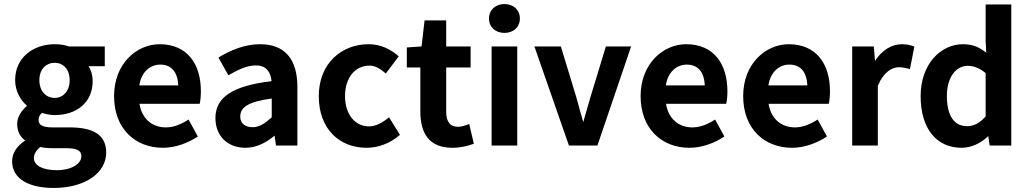

<svg xmlns="http://www.w3.org/2000/svg" viewBox="-20 -721 5102 951"><path d="M245 210C405 210 506 133 506 35C506 -53 443 -90 324 -90H240C188 -90 171 -104 171 -126C171 -142 177 -152 188 -162C208 -155 232 -151 251 -151C356 -151 439 -210 439 -320C439 -348 431 -374 419 -393H499V-491H321C302 -498 278 -502 251 -502C147 -502 55 -438 55 -324C55 -268 83 -223 114 -197C88 -175 65 -143 65 -107C65 -69 81 -42 105 -25C62 3 40 38 40 78C40 167 127 210 245 210ZM148 62C148 43 158 25 179 7C197 11 218 13 242 13H307C356 13 383 22 383 53C383 90 334 122 262 122C192 122 148 99 148 62ZM175 -324C175 -379 209 -410 251 -410C292 -410 325 -379 325 -324C325 -268 291 -236 251 -236C209 -236 175 -268 175 -324Z M787 11C849 11 910 -12 960 -45L914 -129C877 -105 840 -90 801 -90C733 -90 682 -134 671 -207H969C973 -223 975 -247 975 -269C975 -407 905 -502 771 -502C656 -502 545 -405 545 -245C545 -83 650 11 787 11ZM774 -401C831 -401 860 -362 863 -298H670C680 -365 724 -401 774 -401Z M1047 -136C1047 -48 1107 11 1195 11C1251 11 1297 -14 1340 -49L1347 0H1453V-290C1453 -427 1392 -502 1268 -502C1191 -502 1119 -471 1062 -436L1111 -348C1156 -374 1202 -397 1247 -397C1302 -397 1321 -361 1325 -319C1133 -296 1047 -240 1047 -136ZM1326 -233V-140C1293 -110 1265 -91 1231 -91C1196 -91 1170 -108 1170 -144C1170 -187 1205 -217 1326 -233Z M1559 -245C1559 -82 1661 11 1796 11C1852 11 1912 -10 1961 -53L1907 -140C1877 -115 1842 -95 1808 -95C1738 -95 1689 -155 1689 -245C1689 -336 1739 -396 1810 -396C1839 -396 1863 -381 1891 -357L1955 -442C1916 -476 1868 -502 1805 -502C1674 -502 1559 -409 1559 -245Z M1995 -387H2062V-169C2062 -61 2105 11 2221 11C2260 11 2297 2 2327 -9L2304 -107C2287 -100 2265 -93 2249 -93C2209 -93 2190 -118 2190 -169V-387H2311V-491H2190V-620H2083L2068 -491L1995 -486Z M2415 -491V0H2542V-491ZM2402 -629C2402 -587 2434 -558 2479 -558C2523 -558 2555 -587 2555 -629C2555 -672 2523 -701 2479 -701C2434 -701 2402 -672 2402 -629Z M2627 -491 2798 0H2939L3106 -491H2981L2904 -238C2892 -199 2881 -157 2869 -116C2863 -137 2857 -159 2851 -179C2846 -200 2840 -219 2835 -238L2758 -491Z M3395 11C3457 11 3518 -12 3568 -45L3522 -129C3485 -105 3448 -90 3409 -90C3341 -90 3290 -134 3279 -207H3577C3581 -223 3583 -247 3583 -269C3583 -407 3513 -502 3379 -502C3264 -502 3153 -405 3153 -245C3153 -83 3258 11 3395 11ZM3382 -401C3439 -401 3468 -362 3471 -298H3278C3288 -365 3332 -401 3382 -401Z M3903 11C3965 11 4026 -12 4076 -45L4030 -129C3993 -105 3956 -90 3917 -90C3849 -90 3798 -134 3787 -207H4085C4089 -223 4091 -247 4091 -269C4091 -407 4021 -502 3887 -502C3772 -502 3661 -405 3661 -245C3661 -83 3766 11 3903 11ZM3890 -401C3947 -401 3976 -362 3979 -298H3786C3796 -365 3840 -401 3890 -401Z M4201 -491V0H4328V-296C4356 -363 4397 -388 4432 -388C4451 -388 4467 -384 4487 -379L4509 -490C4490 -498 4472 -502 4447 -502C4398 -502 4349 -474 4314 -419L4308 -491Z M4540 -245C4540 -83 4619 11 4743 11C4794 11 4841 -14 4875 -47L4882 0H4989V-699H4862V-519L4865 -460C4831 -487 4799 -502 4749 -502C4641 -502 4540 -405 4540 -245ZM4670 -246C4670 -341 4717 -395 4773 -395C4802 -395 4832 -384 4862 -359V-144C4832 -111 4804 -96 4770 -96C4706 -96 4670 -148 4670 -246Z"/></svg>

Font: Source Sans Pro SemBd
Style: Regular
Weight: 700
Designer: Paul D. Hunt
Foundry: Adobe Systems Incorporated
Version: Version 2.020;PS 2.0;hotconv 1.0.86;makeotf.lib2.5.63406